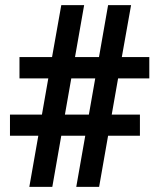

<svg xmlns="http://www.w3.org/2000/svg" viewBox="-20 -731 625 751"><path d="M313.5 -200.2H219.7L184.6 0H94.7L129.9 -200.2H19V-282.7H144L168.9 -424.3H56.2V-507.8H183.6L219.7 -710.9H309.1L273.4 -507.8H367.2L402.8 -710.9H492.7L456.5 -507.8H564V-424.3H441.9L417 -282.7H527.3V-200.2H402.8L367.7 0H278.3ZM233.9 -282.7H327.6L352.5 -424.3H258.8Z"/></svg>

Font: TypoPRO Roboto Slab
Style: Bold
Weight: 700
Designer: Google
Version: Version 1.100263; 2013; ttfautohint (v0.94.20-1c74) -l 8 -r 